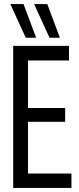

<svg xmlns="http://www.w3.org/2000/svg" viewBox="-20 -926 387 946"><path d="M45 0V-700H320V-628H118V-394H301V-326H118V-71H332V0ZM224 -740 148 -906H213L275 -740ZM107 -740 31 -906H96L158 -740Z"/></svg>

Font: Georama Condensed
Style: Regular
Weight: 400
Width: 3
Designer: Jean-Baptiste Levee
Foundry: Production Type
Version: Version 1.000